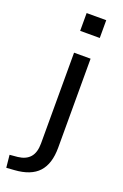

<svg xmlns="http://www.w3.org/2000/svg" viewBox="-226 -751 636 994"><g transform="rotate(20 92.5 -254.5)"><path d="M68 -604V-702H176V-604ZM-49 193 -56 124 -12 120Q32 115 54.5 89Q77 63 77 13V-487H168V3Q168 48 157.5 81.5Q147 115 126 138Q105 161 72 174Q39 187 -6 190Z"/></g></svg>

Font: Nunito Sans 12pt ExtraLight Medium
Style: Regular
Weight: 500
Version: Version 3.101;gftools[0.9.27]